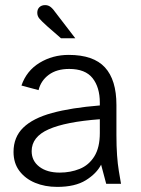

<svg xmlns="http://www.w3.org/2000/svg" viewBox="-20 -720 553 752"><path d="M204 12Q156 12 117.5 -4Q79 -20 56 -50.5Q33 -81 33 -125Q33 -183 71 -220Q109 -257 184 -277.5Q259 -298 371 -307V-318Q371 -378 342.5 -414Q314 -450 251 -450Q202 -450 171 -427Q140 -404 131 -367L64 -385Q84 -443 135 -474Q186 -505 249 -505Q346 -505 391 -456Q436 -407 436 -309V-191Q436 -147 438.5 -112Q441 -77 445.5 -50Q450 -23 454 0H396L376 -75Q358 -40 316 -14Q274 12 204 12ZM214 -44Q256 -44 292 -58.5Q328 -73 349.5 -107.5Q371 -142 371 -199V-253Q237 -243 170.5 -213.5Q104 -184 104 -128Q104 -90 134 -67Q164 -44 214 -44ZM219 -570 164 -618Q143 -637 134.5 -647Q126 -657 126 -670Q126 -684 134.5 -692Q143 -700 157 -700Q169 -700 178.5 -692.5Q188 -685 199 -669L275 -570Z"/></svg>

Font: Atkinson Hyperlegible Next Light
Style: Regular
Weight: 300
Designer: Elliott Scott, Megan Eiswerth, Linus Boman, Theodore Petrosky, Letters from Sweden
Foundry: Applied Design Works, Letters from Sweden
Version: Version 2.001